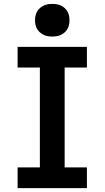

<svg xmlns="http://www.w3.org/2000/svg" viewBox="-20 -972 540 992"><path d="M71 0V-107H186V-623H71V-730H429V-623H314V-107H429V0ZM250 -783Q210 -783 185.5 -805.5Q161 -828 161 -867Q161 -907 185.5 -929.5Q210 -952 250 -952Q291 -952 315 -929.5Q339 -907 339 -867Q339 -828 315 -805.5Q291 -783 250 -783Z"/></svg>

Font: M PLUS Code Latin SemiBold
Style: Regular
Weight: 600
Designer: Coji Morishita
Foundry: UNDERFOREST DESIGN
Version: Version 1.002; ttfautohint (v1.8.3)